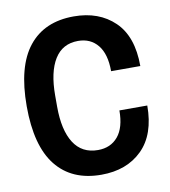

<svg xmlns="http://www.w3.org/2000/svg" viewBox="-80 -767 753 848"><g transform="rotate(-10 296.0 -343.0)"><path d="M307 12Q175 12 104.5 -76.5Q34 -165 34 -343Q34 -521 104.5 -609.5Q175 -698 307 -698Q420 -698 489.5 -631Q559 -564 559 -431H428Q428 -508 395.5 -548Q363 -588 307 -588Q237 -588 201.5 -530.5Q166 -473 166 -368V-318Q166 -213 202.5 -155.5Q239 -98 311 -98Q368 -98 401 -137.5Q434 -177 434 -254H559Q559 -124 490 -56Q421 12 307 12Z"/></g></svg>

Font: AXENEO7
Style: Regular
Weight: 400
Designer: Hector Gatti, Simon Guibord
Foundry: Omnibus-Type, Jean-Christophe Thérien
Version: Version 1.000